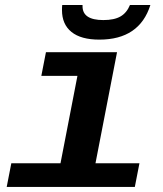

<svg xmlns="http://www.w3.org/2000/svg" viewBox="-20 -733 640 753"><path d="M354.5 -92.8H526.9L508.8 0H6.3L24.4 -92.8H217.3L283.7 -435.5H142.1L160.2 -528.3H439ZM369.6 -577.6Q297.4 -577.6 260.3 -607.7Q223.1 -637.7 223.1 -693.4Q223.1 -708 224.1 -713.4H303.7V-708.5Q303.7 -654.3 385.3 -654.3Q428.2 -654.3 452.6 -668.5Q477.1 -682.6 489.7 -713.4H569.8Q526.9 -577.6 369.6 -577.6Z"/></svg>

Font: Liberation Mono
Style: Bold Italic
Weight: 700
Italic angle: -12°
Monospace: yes
Designer: Steve Matteson
Foundry: Ascender Corporation
Version: Version 2.1.5